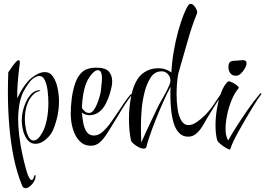

<svg xmlns="http://www.w3.org/2000/svg" viewBox="-20 -742 1376 996"><path d="M112 234Q99 234 94 219Q67 153 51 74Q35 -5 28 -91Q21 -177 21 -263Q21 -289 21.5 -315.5Q22 -342 23 -367Q33 -381 41 -393Q49 -405 56 -413Q70 -430 77 -430Q85 -430 82 -408Q75 -357 72 -313.5Q69 -270 69 -232Q107 -309 144.5 -338.5Q182 -368 213 -368Q239 -368 255 -344.5Q271 -321 278.5 -286Q286 -251 286 -217Q286 -170 275 -127Q264 -84 249 -55Q236 -33 212.5 -14.5Q189 4 164 4Q139 4 123 -16Q107 -36 100 -64Q93 -92 93 -117Q93 -150 102.5 -180.5Q112 -211 126 -234Q148 -269 179 -274Q189 -274 189 -272Q189 -270 180 -268Q157 -263 135 -230Q109 -186 109 -124Q109 -100 114 -74.5Q119 -49 129 -31Q139 -13 154 -13Q177 -13 200 -55Q216 -84 223.5 -125Q231 -166 231 -208Q231 -239 227 -271.5Q223 -304 212.5 -326Q202 -348 184 -348Q173 -348 158 -339Q144 -331 128.5 -309.5Q113 -288 99 -262Q85 -229 79.5 -194.5Q74 -160 74 -128Q74 -85 80 -36.5Q86 12 95.5 56Q105 100 114 132Q115 136 119.5 151Q124 166 131 179Q138 192 144 192Q152 192 156 175Q159 166 162 166Q166 166 164 177Q164 187 156 200.5Q148 214 136 224Q124 234 112 234Z M451 14Q417 14 394 -9Q371 -32 359 -70Q347 -108 347 -153Q347 -189 352 -229.5Q357 -270 368.5 -305.5Q380 -341 399 -361Q424 -391 480 -391Q527 -391 544.5 -371Q562 -351 562 -320Q562 -305 558 -287.5Q554 -270 549 -253Q541 -228 528.5 -203.5Q516 -179 496 -162.5Q476 -146 445 -144Q441 -144 428.5 -146.5Q416 -149 405 -158Q407 -131 412 -103.5Q417 -76 430 -57.5Q443 -39 468 -39Q492 -39 515 -60.5Q538 -82 557 -109.5Q576 -137 588 -155Q605 -180 622 -205.5Q639 -231 654 -248Q659 -254 661 -254Q667 -254 660 -245Q629 -204 595 -146Q562 -92 540 -56.5Q518 -21 498 -3.5Q478 14 451 14ZM443 -156Q455 -156 465.5 -170Q476 -184 484 -204Q492 -224 497 -242Q502 -260 503 -269Q504 -283 506.5 -302Q509 -321 509 -337Q509 -354 504.5 -366Q500 -378 487 -378Q476 -378 461.5 -363.5Q447 -349 436 -329Q421 -301 413.5 -261.5Q406 -222 405 -181Q412 -172 420.5 -164Q429 -156 443 -156Z M725 29Q710 29 689 15.5Q668 2 660 -11Q649 -61 649 -127Q649 -186 660.5 -243.5Q672 -301 697 -337Q714 -360 740.5 -374Q767 -388 802 -388Q822 -388 839 -382Q856 -376 869 -366Q872 -422 881.5 -477Q891 -532 904.5 -580.5Q918 -629 932 -664.5Q946 -700 958 -716Q963 -722 969 -722Q978 -722 986.5 -712.5Q995 -703 1000 -691Q1005 -679 1001 -670Q975 -607 952.5 -526Q930 -445 904 -357Q896 -307 896 -252Q896 -212 901.5 -175.5Q907 -139 921 -116Q935 -93 958 -93Q977 -93 999.5 -108Q1022 -123 1042 -143Q1068 -169 1087 -197.5Q1106 -226 1126 -255Q1131 -262 1135.5 -260Q1140 -258 1136 -253Q1113 -224 1091.5 -189.5Q1070 -155 1049 -120Q1040 -103 1027 -82.5Q1014 -62 996.5 -47.5Q979 -33 956 -33Q928 -33 909.5 -52Q891 -71 881.5 -102Q872 -133 868 -170Q864 -207 864 -243Q864 -256 864 -268.5Q864 -281 865 -292Q845 -255 824.5 -208.5Q804 -162 786 -116.5Q768 -71 755.5 -34Q743 3 739 22Q735 29 725 29ZM713 -3Q721 -22 740.5 -64Q760 -106 784 -156Q804 -200 825 -235Q846 -270 859 -302Q864 -315 864 -324Q864 -344 850.5 -358Q837 -372 819 -372Q782 -372 761.5 -339.5Q741 -307 731 -268Q719 -221 715 -175.5Q711 -130 711 -85Q711 -65 711.5 -44.5Q712 -24 713 -3Z M1204 -349Q1185 -349 1175 -362Q1165 -375 1165 -394Q1165 -413 1173 -420Q1181 -427 1200 -427Q1210 -427 1220 -428.5Q1230 -430 1239 -430Q1259 -430 1259 -415Q1259 -403 1250.5 -387.5Q1242 -372 1229.5 -360.5Q1217 -349 1204 -349ZM1174 33Q1171 36 1155 27Q1139 18 1124 5.5Q1109 -7 1107 -14Q1098 -44 1098 -92Q1098 -134 1105.5 -178.5Q1113 -223 1127 -261Q1141 -299 1161 -318Q1165 -322 1175 -318.5Q1185 -315 1196.5 -308Q1208 -301 1214.5 -294Q1221 -287 1217 -283Q1198 -262 1182.5 -225Q1167 -188 1158.5 -147.5Q1150 -107 1150 -74Q1150 -55 1153.5 -39Q1157 -23 1164 -14Q1177 -38 1203.5 -80Q1230 -122 1262.5 -169Q1295 -216 1327 -254Q1332 -260 1335 -258Q1338 -256 1334 -251Q1323 -237 1312 -219.5Q1301 -202 1289 -183Q1249 -117 1217 -59.5Q1185 -2 1174 33Z"/></svg>

Font: Festive
Style: Regular
Weight: 400
Designer: Robert E. Leuschke
Foundry: Robert E. Leuschke
Version: Version 1.101; ttfautohint (v1.8.3)